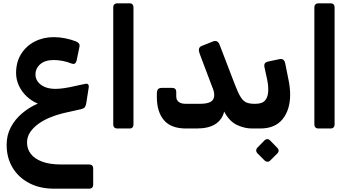

<svg xmlns="http://www.w3.org/2000/svg" viewBox="-20 -770 2130 1158"><path d="M306 368Q220 368 155.5 334Q91 300 55.5 240.5Q20 181 20 103Q20 45 45.5 -3Q71 -51 114.5 -87.5Q158 -124 208 -145Q170 -161 140 -189.5Q110 -218 93.5 -254.5Q77 -291 77 -329Q77 -396 107.5 -444.5Q138 -493 189.5 -519.5Q241 -546 304 -546Q339 -546 373.5 -539Q408 -532 439 -520Q451 -515 456.5 -507Q462 -499 459 -487L443 -409Q439 -391 431 -386.5Q423 -382 408 -388Q387 -397 358.5 -402.5Q330 -408 305 -408Q252 -408 223 -383Q194 -358 194 -320Q194 -297 208 -277.5Q222 -258 249 -246Q276 -234 315 -234Q338 -234 368 -238.5Q398 -243 430 -250.5Q462 -258 493 -264Q505 -267 511 -261.5Q517 -256 515 -242L500 -146Q497 -131 491.5 -123.5Q486 -116 471 -112L360 -87Q319 -77 280.5 -61Q242 -45 211 -22.5Q180 0 161.5 28Q143 56 143 89Q143 129 166 158.5Q189 188 234.5 205Q280 222 349 222H517Q542 222 542 247V343Q542 368 517 368Z M686 5Q676 5 669.5 -1.5Q663 -8 663 -18V-727Q663 -737 669.5 -743.5Q676 -750 686 -750H762Q773 -750 779 -743.5Q785 -737 785 -727V-18Q785 -8 779 -1.5Q773 5 762 5Z M1102 5Q1011 5 968.5 -45.5Q926 -96 926 -184V-209Q927 -225 933.5 -232.5Q940 -240 959 -240H1018Q1030 -240 1036.5 -234Q1043 -228 1043 -214V-189Q1043 -166 1058.5 -155Q1074 -144 1098 -144H1188Q1229 -144 1250.5 -156Q1272 -168 1272 -198Q1272 -209 1269 -220.5Q1266 -232 1259 -248L1185 -444Q1178 -462 1180 -474.5Q1182 -487 1197 -493L1262 -519Q1278 -526 1288.5 -520.5Q1299 -515 1305 -499L1397 -259Q1416 -210 1431 -185.5Q1446 -161 1465 -152.5Q1484 -144 1514 -144Q1529 -144 1529 -129V-25Q1529 5 1499 5Q1456 5 1410 -16Q1364 -37 1332 -97Q1320 -48 1279 -21.5Q1238 5 1165 5Z M1500 5Q1492 5 1488 0Q1484 -5 1484 -12V-119Q1484 -133 1492 -138.5Q1500 -144 1514 -144H1522Q1562 -144 1580 -165.5Q1598 -187 1598 -231Q1598 -245 1596.5 -258.5Q1595 -272 1592 -287L1575 -365Q1572 -381 1578 -388.5Q1584 -396 1598 -399L1664 -413Q1693 -420 1700 -389L1720 -289Q1725 -267 1727.5 -242Q1730 -217 1730 -200Q1730 -108 1684.5 -51.5Q1639 5 1549 5ZM1608 200Q1602 206 1593 205.5Q1584 205 1577 199L1531 153Q1525 146 1525 137.5Q1525 129 1531 122L1577 75Q1584 69 1592.5 69Q1601 69 1607 75L1653 122Q1660 129 1660.5 137.5Q1661 146 1654 154Z M1899 5Q1889 5 1882.5 -1.5Q1876 -8 1876 -18V-727Q1876 -737 1882.5 -743.5Q1889 -750 1899 -750H1975Q1986 -750 1992 -743.5Q1998 -737 1998 -727V-18Q1998 -8 1992 -1.5Q1986 5 1975 5Z"/></svg>

Font: Rubik SemiBold
Style: Italic
Weight: 600
Italic angle: -12°
Designer: Hubert and Fischer
Foundry: Hubert and Fischer
Version: Version 2.300;gftools[0.9.30]